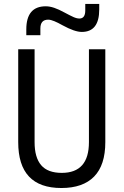

<svg xmlns="http://www.w3.org/2000/svg" viewBox="-20 -943 626 973"><path d="M291 9.8Q72.3 9.8 72.3 -222.7V-693.4H155.3V-222.7Q155.3 -145 188.5 -106Q221.7 -66.9 293 -66.9Q430.7 -66.9 430.7 -222.7V-693.4H513.7V-222.7Q513.7 -106.4 457 -48.3Q400.4 9.8 291 9.8ZM113.3 -764.6V-793.9Q113.3 -911.1 211.9 -911.1Q231.9 -911.1 254.9 -903.3Q277.8 -895.5 306.2 -879.9Q334.5 -864.7 351.6 -856.9Q368.7 -849.1 382.3 -849.1Q412.1 -849.1 412.1 -890.1V-922.9H482.9V-895Q482.9 -781.2 394.5 -781.2Q358.4 -781.2 296.9 -814.9Q274.4 -827.6 255.9 -835.4Q237.3 -843.3 224.1 -843.3Q184.6 -843.3 184.6 -798.8V-764.6Z"/></svg>

Font: CaskaydiaMono NF SemiLight
Style: Regular
Weight: 350
Designer: Aaron Bell
Foundry: Saja Typeworks
Version: Version 2111.001; ttfautohint (v1.8.4);Nerd Fonts 3.1.1